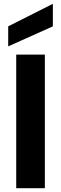

<svg xmlns="http://www.w3.org/2000/svg" viewBox="-20 -986 320 1006"><path d="M65 0V-700H215V0ZM23 -743V-848L257 -966V-848Z"/></svg>

Font: DM Sans 24pt Black
Style: Regular
Weight: 900
Designer: Colophon Foundry, Jonny Pinhorn
Foundry: Colophon Foundry
Version: Version 4.004;gftools[0.9.30]